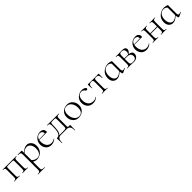

<svg xmlns="http://www.w3.org/2000/svg" viewBox="546 -2291 4458 4458"><g transform="rotate(-45 2775.5 -62.0)"><path d="M480 -12Q482 -12 482 -6Q482 0 480 0Q468 0 438 -1Q408 -2 392 -2Q374 -2 343 -1Q312 0 301 0Q298 0 298 -6Q298 -12 301 -12Q343 -12 355 -24.5Q367 -37 367 -81V-305Q367 -351 360.5 -359Q354 -367 315 -367H199Q159 -367 152 -358.5Q145 -350 145 -303V-81Q145 -37 157 -24.5Q169 -12 211 -12Q213 -12 213 -6Q213 0 211 0Q199 0 169 -1Q139 -2 123 -2Q106 -2 74.5 -1Q43 0 32 0Q29 0 29 -6Q29 -12 32 -12Q74 -12 86 -24.5Q98 -37 98 -81V-305Q98 -349 86.5 -361.5Q75 -374 33 -374Q30 -374 30 -380Q30 -386 33 -386H480Q482 -386 482 -380Q482 -374 480 -374Q438 -374 426 -360.5Q414 -347 414 -303V-81Q414 -37 426 -24.5Q438 -12 480 -12Z M833 -399Q896 -399 940.5 -349Q985 -299 985 -215Q985 -158 963.5 -112.5Q942 -67 909 -41Q876 -15 840 -1Q804 13 771 13Q708 13 662 -17V194Q662 237 680 250Q698 263 762 263Q765 263 765 269Q765 275 762 275Q746 275 704 274Q662 273 637 273Q617 273 582 274Q547 275 536 275Q533 275 533 269Q533 263 536 263Q584 263 598.5 250Q613 237 613 194V-305Q613 -347 595.5 -360.5Q578 -374 524 -374Q521 -374 521 -380Q521 -386 524 -386H643Q654 -386 658 -380.5Q662 -375 662 -359V-310Q748 -399 833 -399ZM803 -7Q858 -7 894 -55Q930 -103 930 -184Q930 -270 892 -318Q854 -366 796 -366Q731 -366 662 -293V-71Q719 -7 803 -7Z M1379 -54Q1381 -56 1384.5 -51.5Q1388 -47 1386 -44Q1320 12 1243 12Q1156 12 1107.5 -44.5Q1059 -101 1059 -180Q1059 -271 1120 -333Q1181 -395 1271 -395Q1323 -395 1352 -368.5Q1381 -342 1381 -296Q1381 -274 1369 -274L1121 -273Q1116 -245 1116 -218Q1116 -130 1158.5 -75Q1201 -20 1275 -20Q1334 -20 1379 -54ZM1237 -375Q1149 -375 1124 -284L1321 -289Q1321 -330 1298 -352.5Q1275 -375 1237 -375Z M1869 -12Q1876 -12 1877 -10.5Q1878 -9 1878 0Q1878 7 1877 22Q1876 37 1875 70Q1874 103 1874 152Q1874 156 1868 156Q1862 156 1862 152Q1862 66 1833 33Q1804 0 1752 0H1551Q1505 0 1479 33Q1453 66 1453 152Q1453 156 1447 156Q1441 156 1441 152Q1441 103 1440 70Q1439 37 1437.5 22Q1436 7 1436 0Q1436 -12 1446 -12Q1484 -12 1508.5 -31Q1533 -50 1545.5 -89.5Q1558 -129 1562.5 -175Q1567 -221 1567 -288Q1567 -342 1552 -359.5Q1537 -377 1490 -377Q1488 -377 1488 -382.5Q1488 -388 1490 -388L1663 -386H1875Q1877 -386 1877 -380Q1877 -374 1875 -374Q1826 -374 1812 -360.5Q1798 -347 1798 -303V-81Q1798 -74 1797.5 -63Q1797 -52 1797.5 -47.5Q1798 -43 1798 -36Q1798 -29 1800 -27Q1802 -25 1803 -21Q1804 -17 1809 -16.5Q1814 -16 1817.5 -14Q1821 -12 1830.5 -12.5Q1840 -13 1847 -12.5Q1854 -12 1869 -12ZM1751 -81V-305Q1751 -351 1744.5 -359Q1738 -367 1698 -367H1652Q1611 -367 1601.5 -357Q1592 -347 1592 -308Q1592 -193 1579 -124.5Q1566 -56 1528 -21H1648Q1721 -21 1736 -29.5Q1751 -38 1751 -81Z M2138 13Q2052 13 1998.5 -48.5Q1945 -110 1945 -198Q1945 -294 2010 -346.5Q2075 -399 2156 -399Q2242 -399 2295 -337.5Q2348 -276 2348 -193Q2348 -100 2287 -43.5Q2226 13 2138 13ZM2166 -5Q2290 -5 2290 -167Q2290 -259 2243.5 -319.5Q2197 -380 2123 -380Q2066 -380 2034 -340.5Q2002 -301 2002 -227Q2002 -135 2048 -70Q2094 -5 2166 -5Z M2615 12Q2520 12 2471 -47Q2422 -106 2422 -185Q2422 -280 2488 -337.5Q2554 -395 2636 -395Q2679 -395 2714 -379Q2749 -363 2750 -338Q2751 -326 2742.5 -317.5Q2734 -309 2721 -309Q2698 -309 2681 -337Q2655 -375 2604 -375Q2544 -375 2511.5 -331.5Q2479 -288 2479 -214Q2479 -130 2522 -74.5Q2565 -19 2650 -19Q2714 -19 2753 -54Q2755 -55 2757.5 -53.5Q2760 -52 2761 -50Q2762 -48 2760 -46Q2695 12 2615 12Z M2917 0Q2915 0 2915 -6Q2915 -12 2917 -12Q2960 -12 2972 -24.5Q2984 -37 2984 -81V-303Q2984 -346 2974 -359.5Q2964 -373 2930 -373Q2882 -373 2862.5 -347Q2843 -321 2843 -256Q2843 -254 2837.5 -254Q2832 -254 2832 -256Q2832 -270 2829.5 -314.5Q2827 -359 2827 -378Q2827 -384 2828 -385.5Q2829 -387 2835 -387Q2839 -387 2895.5 -386Q2952 -385 3005 -385Q3059 -385 3116.5 -386Q3174 -387 3179 -387Q3185 -387 3186 -385.5Q3187 -384 3187 -378Q3187 -362 3185 -316Q3183 -270 3183 -256Q3183 -254 3177 -254Q3171 -254 3171 -256Q3171 -321 3152 -347Q3133 -373 3084 -373Q3051 -373 3041 -359.5Q3031 -346 3031 -303V-81Q3031 -37 3042.5 -24.5Q3054 -12 3096 -12Q3099 -12 3099 -6Q3099 0 3096 0Q3085 0 3055 -1Q3025 -2 3008 -2Q2991 -2 2960 -1Q2929 0 2917 0Z M3703 -56Q3706 -57 3708 -55Q3710 -53 3710 -50Q3710 -47 3707 -46L3596 7Q3594 8 3592 8Q3587 8 3580.5 -2.5Q3574 -13 3569 -34Q3564 -55 3564 -79Q3482 7 3402 7Q3341 7 3300 -36.5Q3259 -80 3259 -160Q3259 -269 3333 -334Q3407 -399 3507 -399Q3562 -399 3610 -374V-106Q3610 -41 3647 -41Q3661 -41 3703 -56ZM3431 -21Q3492 -21 3564 -95V-335Q3529 -380 3470 -380Q3399 -380 3357.5 -327.5Q3316 -275 3316 -188Q3316 -114 3347 -67.5Q3378 -21 3431 -21Z M3998 -213Q4104 -203 4104 -122Q4104 -68 4063 -33Q4022 2 3960 2Q3945 2 3899.5 0Q3854 -2 3835 -2Q3818 -2 3786.5 -1Q3755 0 3744 0Q3741 0 3741 -6Q3741 -12 3744 -12Q3786 -12 3798 -24.5Q3810 -37 3810 -81V-305Q3810 -349 3798.5 -361.5Q3787 -374 3745 -374Q3742 -374 3742 -380Q3742 -386 3745 -386Q3756 -386 3786.5 -385.5Q3817 -385 3835 -385Q3851 -385 3888.5 -386.5Q3926 -388 3946 -388Q4062 -388 4062 -312Q4062 -262 3998 -213ZM3920 -375Q3882 -375 3869.5 -361.5Q3857 -348 3857 -303V-214H3966H3978Q4008 -242 4008 -290Q4008 -375 3920 -375ZM3942 -13Q4048 -13 4048 -99Q4048 -198 3931 -198H3857V-81Q3857 -43 3874 -28Q3891 -13 3942 -13Z M4502 -54Q4504 -56 4507.5 -51.5Q4511 -47 4509 -44Q4443 12 4366 12Q4279 12 4230.5 -44.5Q4182 -101 4182 -180Q4182 -271 4243 -333Q4304 -395 4394 -395Q4446 -395 4475 -368.5Q4504 -342 4504 -296Q4504 -274 4492 -274L4244 -273Q4239 -245 4239 -218Q4239 -130 4281.5 -75Q4324 -20 4398 -20Q4457 -20 4502 -54ZM4360 -375Q4272 -375 4247 -284L4444 -289Q4444 -330 4421 -352.5Q4398 -375 4360 -375Z M5030 -12Q5032 -12 5032 -6Q5032 0 5030 0Q5018 0 4988 -1Q4958 -2 4942 -2Q4924 -2 4893 -1Q4862 0 4851 0Q4848 0 4848 -6Q4848 -12 4851 -12Q4893 -12 4905 -24.5Q4917 -37 4917 -81V-184H4695V-81Q4695 -37 4707 -24.5Q4719 -12 4761 -12Q4763 -12 4763 -6Q4763 0 4761 0Q4749 0 4719 -1Q4689 -2 4673 -2Q4656 -2 4624.5 -1Q4593 0 4582 0Q4579 0 4579 -6Q4579 -12 4582 -12Q4624 -12 4636 -24.5Q4648 -37 4648 -81V-305Q4648 -349 4636.5 -361.5Q4625 -374 4583 -374Q4580 -374 4580 -380Q4580 -386 4583 -386Q4594 -386 4624.5 -385Q4655 -384 4673 -384Q4689 -384 4719.5 -385Q4750 -386 4761 -386Q4763 -386 4763 -380Q4763 -374 4761 -374Q4719 -374 4707 -360.5Q4695 -347 4695 -303V-202H4917V-305Q4917 -349 4905.5 -361.5Q4894 -374 4852 -374Q4849 -374 4849 -380Q4849 -386 4852 -386Q4863 -386 4893.5 -385Q4924 -384 4942 -384Q4958 -384 4988.5 -385Q5019 -386 5030 -386Q5032 -386 5032 -380Q5032 -374 5030 -374Q4988 -374 4976 -360.5Q4964 -347 4964 -303V-81Q4964 -37 4976 -24.5Q4988 -12 5030 -12Z M5542 -56Q5545 -57 5547 -55Q5549 -53 5549 -50Q5549 -47 5546 -46L5435 7Q5433 8 5431 8Q5426 8 5419.5 -2.5Q5413 -13 5408 -34Q5403 -55 5403 -79Q5321 7 5241 7Q5180 7 5139 -36.5Q5098 -80 5098 -160Q5098 -269 5172 -334Q5246 -399 5346 -399Q5401 -399 5449 -374V-106Q5449 -41 5486 -41Q5500 -41 5542 -56ZM5270 -21Q5331 -21 5403 -95V-335Q5368 -380 5309 -380Q5238 -380 5196.5 -327.5Q5155 -275 5155 -188Q5155 -114 5186 -67.5Q5217 -21 5270 -21Z"/></g></svg>

Font: t
Style: Regular
Weight: 300
Designer: Christian Thalmann (Catharsis Fonts)
Version: Version 1.000;PS 002.000;hotconv 1.0.88;makeotf.lib2.5.64775